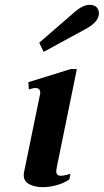

<svg xmlns="http://www.w3.org/2000/svg" viewBox="-20 -762 428 792"><path d="M142 -586 284 -709Q321 -742 349 -742Q369 -742 378.5 -732Q388 -722 388 -708Q388 -688 373.5 -672Q359 -656 329 -640L160 -548ZM78 -39Q78 -47 79 -51L145 -372Q146 -375 146 -380Q146 -399 125 -399Q117 -399 99 -393L97 -423L271 -477H297L214 -71Q212 -59 212 -56Q212 -37 231 -37Q240 -37 253.5 -40.5Q267 -44 271 -45L266 -22Q245 -7 215 1.5Q185 10 156 10Q124 10 101 -2Q78 -14 78 -39Z"/></svg>

Font: Taviraj SemiBold
Style: Italic
Weight: 600
Italic angle: -12°
Designer: Katatrad Team
Foundry: CadsonDemak
Version: Version 1.001